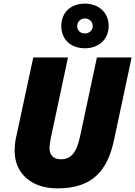

<svg xmlns="http://www.w3.org/2000/svg" viewBox="-20 -1032 748 1062"><path d="M450 -765C524 -765 581 -812 581 -889C581 -965 523 -1012 450 -1012C373 -1012 319 -965 319 -888C319 -812 373 -765 450 -765ZM450 -847C423 -847 407 -864 407 -888C407 -913 427 -930 450 -930C473 -930 493 -913 493 -888C493 -864 473 -847 450 -847ZM298 10C489 10 574 -85 611 -259L708 -714H516L423 -278C403 -185 372 -151 316 -151C276 -151 254 -174 254 -212C254 -229 257 -249 261 -268L356 -714H164L67 -263C63 -242 61 -217 61 -197C61 -77 149 10 298 10Z"/></svg>

Font: Noto Sans UI Black
Style: Italic
Weight: 900
Italic angle: -372°
Designer: Monotype Design Team
Foundry: Monotype Imaging Inc.
Version: Version 1.901